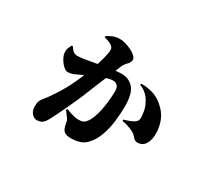

<svg xmlns="http://www.w3.org/2000/svg" viewBox="-124 -836 1247 1120"><g transform="rotate(30 500.0 -275.5)"><path d="M215 51Q196 51 180.5 33.5Q165 16 165 -13Q165 -36 169 -47.5Q173 -59 186 -75Q212 -106 243.5 -156Q275 -206 300 -260Q322 -308 338 -350Q354 -392 364 -425.5Q374 -459 379 -482Q384 -505 384 -517Q384 -526 380.5 -532.5Q377 -539 372 -543Q362 -551 348 -556.5Q334 -562 317 -566V-574Q331 -583 351.5 -592.5Q372 -602 403 -602Q418 -602 438.5 -596Q459 -590 479 -580.5Q499 -571 512 -558.5Q525 -546 525 -534Q525 -515 509.5 -501Q494 -487 484 -464Q478 -448 465.5 -418.5Q453 -389 438 -353.5Q423 -318 409.5 -285Q396 -252 387 -229Q377 -203 362 -170Q347 -137 331.5 -103.5Q316 -70 302 -41.5Q288 -13 279 4Q264 32 250 41.5Q236 51 215 51ZM438 43Q408 43 393 30.5Q378 18 372 -21Q371 -31 368 -37.5Q365 -44 357 -55Q349 -66 333 -87L338 -95Q366 -84 386.5 -78.5Q407 -73 423 -73Q442 -73 451.5 -76.5Q461 -80 468 -87Q485 -105 496.5 -134.5Q508 -164 514.5 -198.5Q521 -233 524 -266.5Q527 -300 527 -325Q527 -346 517 -359Q507 -372 485 -372Q465 -372 430 -359.5Q395 -347 357 -330Q319 -313 289 -299Q275 -292 261 -287Q247 -282 230 -282Q218 -282 202.5 -295.5Q187 -309 175 -329Q163 -349 160 -367Q157 -388 162.5 -401.5Q168 -415 174 -427L181 -429Q195 -408 206 -400Q217 -392 230 -392Q248 -392 275.5 -396Q303 -400 339.5 -407Q376 -414 419 -421Q440 -425 466 -428Q492 -431 511 -431Q560 -431 590.5 -396Q621 -361 621 -278Q621 -228 614.5 -174Q608 -120 590.5 -72Q573 -24 540 9Q521 28 495.5 35.5Q470 43 438 43ZM791 -129Q776 -129 767.5 -136Q759 -143 751 -153Q743 -163 729 -170Q720 -175 707 -180Q694 -185 680 -189Q666 -193 652 -195L650 -204Q669 -210 678.5 -213Q688 -216 694 -219Q700 -222 707 -225Q720 -231 727.5 -240Q735 -249 735 -265Q735 -283 730.5 -308.5Q726 -334 712 -359Q699 -385 679.5 -402.5Q660 -420 635 -429L636 -438Q665 -440 706.5 -430Q748 -420 782 -391Q824 -356 840.5 -314Q857 -272 857 -228Q857 -184 840 -157Q823 -130 791 -129Z"/></g></svg>

Font: Noto Serif JP Black
Style: Regular
Weight: 900
Designer: Ryoko NISHIZUKA 西塚涼子 (kana & ideographs); Frank Grießhammer (Latin, Greek & Cyrillic); Wenlong ZHANG 张文龙 (bopomofo); San
Foundry: Adobe
Version: Version 2.003-H1;hotconv 1.1.1;makeotfexe 2.6.0